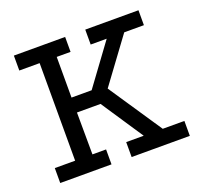

<svg xmlns="http://www.w3.org/2000/svg" viewBox="-106 -711 881 834"><g transform="rotate(-20 334.5 -294.5)"><path d="M37 -589H274V-520H210V-332H303L441 -520H367V-589H613V-520H522L371 -315L536 -69H636V0H367V-69H448L319 -263H210L211 -69H274V0H37V-69H131V-520H37Z"/></g></svg>

Font: Podkova
Style: Regular
Weight: 400
Designer: Ilya Yudin
Foundry: Cyreal (www.cyreal.org)
Version: Version 2.103